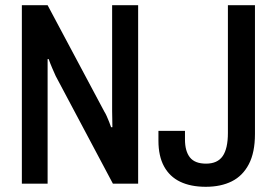

<svg xmlns="http://www.w3.org/2000/svg" viewBox="-20 -706 1059 738"><path d="M64 0V-686H163L381 -277Q385 -271 390 -260Q395 -249 399.5 -237.5Q404 -226 407 -217H412Q412 -234 411.5 -250.5Q411 -267 411 -279V-686H511V0H414L194 -414Q189 -425 181 -443.5Q173 -462 167 -479H163Q163 -464 163 -446Q163 -428 163 -413V0ZM771 12Q713 12 672.5 -7.5Q632 -27 610.5 -66.5Q589 -106 589 -165V-203H691V-170Q691 -125 710 -101Q729 -77 772 -77Q816 -77 836 -106Q856 -135 856 -195V-686H960V-191Q960 -120 936.5 -75Q913 -30 871 -9Q829 12 771 12Z"/></svg>

Font: Archivo Condensed Medium
Style: Regular
Weight: 500
Width: 3
Designer: Hector Gatti
Foundry: Omnibus-Type
Version: Version 2.001